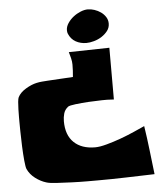

<svg xmlns="http://www.w3.org/2000/svg" viewBox="-55 -617 747 888"><g transform="rotate(-5 318.5 -173.0)"><path d="M25.4 -79.1Q25.4 -85.9 25.4 -102.1Q25.4 -118.2 25.9 -136.7Q26.4 -155.3 27.8 -170.9Q29.3 -186.5 32.2 -192.4Q43 -213.9 69.8 -230Q96.7 -246.1 120.1 -251Q132.8 -253.9 146 -254.9Q159.2 -255.9 171.9 -256.8Q201.2 -258.8 231 -260.3Q260.7 -261.7 290 -263.7Q293 -293 293 -321.3Q293 -335 289.1 -351.1Q285.2 -367.2 281.2 -379.9L469.7 -383.8V-143.6L451.2 -144.5Q443.4 -145.5 414.1 -145Q384.8 -144.5 352.1 -142.6Q319.3 -140.6 291 -137.2Q262.7 -133.8 255.9 -128.9Q240.2 -116.2 235.4 -99.1Q230.5 -82 230.5 -63.5Q230.5 1 266.1 35.2Q301.8 69.3 364.3 69.3Q385.7 69.3 418 60.5Q450.2 51.8 483.9 39.6Q517.6 27.3 548.3 13.7Q579.1 0 598.6 -8.8Q607.4 47.9 613.8 104Q620.1 160.2 627 216.8Q560.5 218.8 494.6 220.7Q428.7 222.7 362.3 222.7Q347.7 222.7 313.5 222.7Q279.3 222.7 241.7 221.2Q204.1 219.7 170.9 217.8Q137.7 215.8 124 210.9Q98.6 203.1 74.7 185.1Q50.8 167 39.1 141.6Q35.2 132.8 32.2 102.1Q29.3 71.3 27.8 35.2Q26.4 -1 25.9 -34.2Q25.4 -67.4 25.4 -79.1ZM281.2 -481.4Q281.2 -498 292 -514.2Q302.7 -530.3 318.4 -542.5Q334 -554.7 352.1 -562Q370.1 -569.3 385.7 -569.3Q400.4 -569.3 416.5 -564Q432.6 -558.6 445.8 -549.3Q459 -540 467.8 -526.4Q476.6 -512.7 476.6 -496.1Q476.6 -476.6 465.3 -461.9Q454.1 -447.3 437.5 -436.5Q420.9 -425.8 401.4 -420.4Q381.8 -415 366.2 -415Q338.9 -415 316.9 -427.2Q294.9 -439.5 284.2 -464.8Q281.2 -471.7 281.2 -481.4Z"/></g></svg>

Font: Slackey
Style: Regular
Weight: 400
Designer: Squid
Foundry: Font Diner, Inc DBA Sideshow
Version: Version 1.001